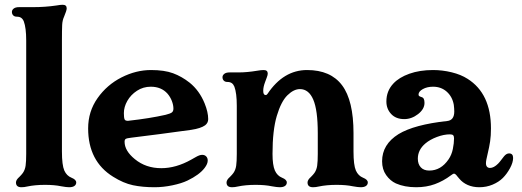

<svg xmlns="http://www.w3.org/2000/svg" viewBox="-20 -776 2191 806"><path d="M47 -10Q47 -16 51 -22Q55 -28 61 -33Q71 -43 76 -50Q85 -63 87.5 -80.5Q90 -98 90 -130V-606Q90 -659 80 -686Q76 -696 69 -701Q62 -706 50 -706Q41 -706 35.5 -711.5Q30 -717 30 -726Q30 -734 37.5 -740Q45 -746 60 -746H118Q170 -746 217 -753Q234 -756 243 -756Q260 -756 260 -741Q260 -732 249 -706Q242 -691 241 -671.5Q240 -652 240 -606V-140Q240 -83 250 -60Q260 -38 280 -30Q300 -22 300 -10Q300 -1 292.5 4.5Q285 10 270 10Q259 10 237 6Q209 0 169 0Q127 0 94 7Q82 10 70 10Q47 10 47 -10Z M455 -34Q350 -99 350 -237Q350 -308 389.5 -364Q429 -420 490 -451Q551 -482 614 -482Q670 -482 706.5 -468.5Q743 -455 776 -429Q817 -396 839 -342Q854 -305 854 -276Q854 -260 841 -250Q823 -237 783 -231Q763 -228 650 -213L531 -198Q513 -196 508 -193Q503 -190 503 -181Q503 -143 546 -108Q592 -70 657 -70Q719 -70 783 -106Q787 -108 798 -114.5Q809 -121 816 -123.5Q823 -126 829 -126Q839 -126 845.5 -119.5Q852 -113 852 -102Q852 -88 839 -71Q817 -42 767 -18Q742 -6 703.5 2Q665 10 629 10Q578 10 538 1.5Q498 -7 455 -34ZM519 -269Q609 -279 675 -294Q695 -299 701.5 -304Q708 -309 708 -320Q708 -335 701.5 -352Q695 -369 683 -383Q657 -412 613 -412Q581 -412 555 -395Q529 -378 514.5 -352.5Q500 -327 500 -301Q500 -282 503 -275Q506 -268 519 -269Z M931 -10Q931 -16 935 -22Q939 -28 945 -33Q955 -43 960 -50Q969 -63 971.5 -80.5Q974 -98 974 -130V-332Q974 -385 964 -412Q960 -422 953 -427Q946 -432 934 -432Q925 -432 919.5 -437.5Q914 -443 914 -452Q914 -460 921.5 -466Q929 -472 944 -472H982Q1017 -472 1059 -479Q1076 -482 1087 -482Q1104 -482 1104 -467Q1104 -461 1099.5 -449.5Q1095 -438 1093 -432Q1085 -411 1085 -395Q1085 -377 1095 -377Q1100 -377 1103 -382Q1170 -482 1269 -482Q1368 -482 1416 -418Q1464 -354 1464 -217V-140Q1464 -83 1474 -60Q1484 -38 1504 -30Q1524 -22 1524 -10Q1524 -1 1516.5 4.5Q1509 10 1494 10Q1483 10 1461 6Q1433 0 1393 0Q1351 0 1318 7Q1306 10 1294 10Q1271 10 1271 -10Q1271 -16 1275 -22Q1279 -28 1285 -33Q1295 -43 1300 -50Q1309 -63 1311.5 -80.5Q1314 -98 1314 -130V-217Q1314 -314 1295 -358Q1276 -402 1239 -402Q1213 -402 1186.5 -376Q1160 -350 1142 -289.5Q1124 -229 1124 -130Q1124 -83 1134 -60Q1144 -38 1164 -30Q1184 -22 1184 -10Q1184 -1 1176.5 4.5Q1169 10 1154 10Q1143 10 1121 6Q1093 0 1053 0Q1011 0 978 7Q966 10 954 10Q931 10 931 -10Z M1642 -6Q1618 -17 1601 -41Q1584 -65 1584 -99Q1584 -170 1653 -213Q1719 -253 1857 -268Q1887 -271 1887 -308Q1887 -320 1885 -336Q1879 -370 1855.5 -391Q1832 -412 1798 -412Q1773 -412 1755 -402Q1737 -392 1737 -379Q1737 -375 1739.5 -373Q1742 -371 1748 -369Q1756 -367 1759 -361Q1762 -355 1762 -344Q1762 -318 1735 -297Q1708 -276 1677 -276Q1642 -276 1622 -297.5Q1602 -319 1602 -350Q1602 -394 1631 -425Q1655 -451 1698.5 -466.5Q1742 -482 1798 -482Q1837 -482 1876 -472.5Q1915 -463 1943 -445Q2041 -383 2041 -237Q2041 -206 2037.5 -182.5Q2034 -159 2027 -130Q2020 -102 2020 -91Q2020 -81 2024.5 -76Q2029 -71 2037 -71Q2053 -71 2071 -89Q2077 -95 2084 -104.5Q2091 -114 2096 -120Q2106 -132 2117 -132Q2134 -132 2134 -113Q2134 -94 2121 -70Q2108 -46 2091 -29Q2074 -12 2048 -1Q2022 10 1992 10Q1965 10 1943.5 0.5Q1922 -9 1908 -26Q1904 -30 1900 -35.5Q1896 -41 1892.5 -44Q1889 -47 1886 -47Q1882 -47 1873 -40Q1841 -16 1805.5 -3Q1770 10 1727 10Q1678 10 1642 -6ZM1782 -60Q1831 -60 1863 -107Q1876 -126 1881 -150.5Q1886 -175 1886 -195Q1886 -204 1882.5 -208Q1879 -212 1869 -212Q1843 -212 1814 -201Q1785 -190 1766 -174Q1734 -147 1734 -110Q1734 -87 1746.5 -73.5Q1759 -60 1782 -60Z"/></svg>

Font: Raigarh
Style: Bold
Weight: 700
Designer: jaikishan Patel
Foundry: MagicType
Version: Version 1.000